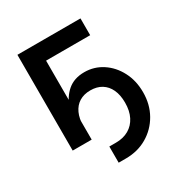

<svg xmlns="http://www.w3.org/2000/svg" viewBox="-164 -644 862 919"><g transform="rotate(-30 267.5 -184.5)"><path d="M226.1 160.2V70.8H262.7Q303.7 70.8 333.7 53.5Q363.8 36.1 380.1 3.9Q396.5 -28.3 396.5 -73.7Q396.5 -116.2 382.6 -146Q368.7 -175.8 343 -191.7Q317.4 -207.5 281.2 -207.5Q245.6 -207.5 220.2 -191.9Q194.8 -176.3 181.2 -146.7Q167.5 -117.2 167.5 -75.2H137.2Q137.2 -134.3 154.1 -184.8Q170.9 -235.4 207 -266.4Q243.2 -297.4 299.8 -297.4Q354 -297.4 398.7 -268.1Q443.4 -238.8 469.7 -188.2Q496.1 -137.7 496.1 -73.7Q496.1 -6.8 466.1 46.1Q436 99.1 384 129.6Q332 160.2 265.6 160.2ZM413.1 -529.3V-436.5H169.4V0H64.5V-529.3Z"/></g></svg>

Font: Inter 24pt Medium
Style: Regular
Weight: 500
Designer: Rasmus Andersson
Foundry: rsms
Version: Version 4.001;git-66647c0bb